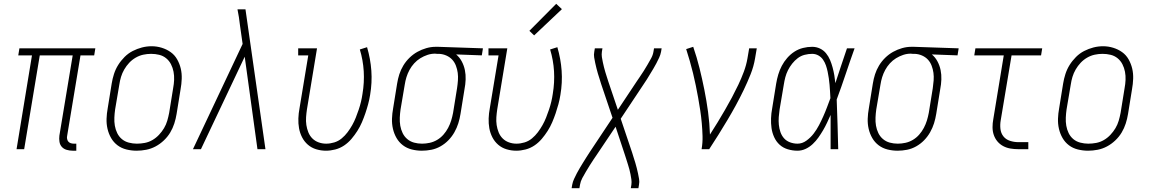

<svg xmlns="http://www.w3.org/2000/svg" viewBox="-20 -784 6040 1009"><path d="M362 8Q346 8 330.5 3.5Q315 -1 305 -12Q295 -23 292.5 -39Q290 -55 292 -71L362 -493H189L107 0H67L148 -493H76L82 -530H481L475 -493H403L333 -71Q331 -63 332.5 -54.5Q334 -46 339 -40Q344 -34 352 -31.5Q360 -29 368 -29H381V8Z M698 8Q671 8 644.5 1.5Q618 -5 597.5 -20.5Q577 -36 564 -58.5Q551 -81 545 -107Q539 -133 540 -160.5Q541 -188 546 -215L567 -345Q571 -370 579 -395Q587 -420 601 -442.5Q615 -465 634.5 -484.5Q654 -504 677.5 -516Q701 -528 726 -534.5Q751 -541 777 -541Q804 -541 830 -533Q856 -525 877 -510Q898 -495 911 -472Q924 -449 930 -423.5Q936 -398 935 -370Q934 -342 929 -315L908 -185Q904 -160 896 -135Q888 -110 874.5 -87.5Q861 -65 841 -46Q821 -27 797.5 -14.5Q774 -2 748.5 3Q723 8 698 8ZM699 -29Q720 -29 741 -33Q762 -37 781 -48Q800 -59 815.5 -75.5Q831 -92 842 -110.5Q853 -129 859 -149.5Q865 -170 869 -191L890 -321Q894 -342 895 -364Q896 -386 892 -407Q888 -428 878.5 -446.5Q869 -465 853 -478Q837 -491 816.5 -496Q796 -501 774 -501Q753 -501 732.5 -496.5Q712 -492 693 -481Q674 -470 659 -454Q644 -438 633 -419Q622 -400 616 -380Q610 -360 607 -339L585 -209Q582 -188 581 -166Q580 -144 583.5 -123.5Q587 -103 596 -84.5Q605 -66 620.5 -53Q636 -40 657 -34.5Q678 -29 699 -29Z M994 0 1255 -553 1241 -652Q1239 -673 1235.5 -693.5Q1232 -714 1228 -735H1270L1375 0H1333L1266 -486L1036 0Z M1693 8Q1667 8 1642 0.5Q1617 -7 1598 -23.5Q1579 -40 1567.5 -62.5Q1556 -85 1551.5 -110Q1547 -135 1548 -162Q1549 -189 1554 -215L1600 -493H1547V-530H1646L1593 -209Q1590 -189 1588.5 -168Q1587 -147 1590 -127Q1593 -107 1600.5 -88.5Q1608 -70 1621.5 -56.5Q1635 -43 1654 -36Q1673 -29 1694 -29Q1715 -29 1736.5 -35.5Q1758 -42 1775.5 -56.5Q1793 -71 1806.5 -89Q1820 -107 1831 -126.5Q1842 -146 1850 -166.5Q1858 -187 1865 -207.5Q1872 -228 1877 -249Q1882 -270 1885 -291Q1895 -351 1891.5 -409.5Q1888 -468 1871 -524L1909 -536Q1927 -475 1931.5 -412.5Q1936 -350 1925 -285Q1921 -260 1914.5 -236Q1908 -212 1900 -188.5Q1892 -165 1882 -141.5Q1872 -118 1858 -96Q1844 -74 1827 -54Q1810 -34 1788.5 -19.5Q1767 -5 1742 1.5Q1717 8 1693 8Z M2197 8Q2170 8 2144 1.5Q2118 -5 2097.5 -20.5Q2077 -36 2064 -58.5Q2051 -81 2045 -107Q2039 -133 2040 -160.5Q2041 -188 2046 -215L2067 -345Q2071 -370 2078.5 -393.5Q2086 -417 2099.5 -439.5Q2113 -462 2132 -480.5Q2151 -499 2173.5 -511.5Q2196 -524 2220.5 -531Q2245 -538 2269 -538Q2272 -538 2275.5 -538Q2279 -538 2283 -538L2518 -530L2512 -493L2377 -498Q2395 -483 2406.5 -461.5Q2418 -440 2423 -416Q2428 -392 2427 -366Q2426 -340 2421 -315L2400 -185Q2396 -160 2388.5 -136Q2381 -112 2368 -89Q2355 -66 2336.5 -47Q2318 -28 2295 -15Q2272 -2 2247 3Q2222 8 2197 8ZM2198 -29Q2218 -29 2238.5 -33.5Q2259 -38 2277.5 -49Q2296 -60 2310.5 -76.5Q2325 -93 2335 -112Q2345 -131 2351 -150.5Q2357 -170 2361 -191L2382 -321Q2385 -341 2386.5 -361.5Q2388 -382 2385.5 -401Q2383 -420 2376 -438.5Q2369 -457 2356.5 -470.5Q2344 -484 2326 -492Q2308 -500 2288 -501H2277Q2274 -501 2271.5 -501.5Q2269 -502 2266 -502Q2246 -502 2226.5 -495.5Q2207 -489 2189 -478Q2171 -467 2156.5 -451Q2142 -435 2132 -416.5Q2122 -398 2116 -378.5Q2110 -359 2107 -339L2085 -209Q2082 -188 2081 -166Q2080 -144 2083.5 -123.5Q2087 -103 2096 -84.5Q2105 -66 2120.5 -53Q2136 -40 2156 -34.5Q2176 -29 2198 -29Z M2693 8Q2667 8 2642 0.5Q2617 -7 2598 -23.5Q2579 -40 2567.5 -62.5Q2556 -85 2551.5 -110Q2547 -135 2548 -162Q2549 -189 2554 -215L2600 -493H2547V-530H2646L2593 -209Q2590 -189 2588.5 -168Q2587 -147 2590 -127Q2593 -107 2600.5 -88.5Q2608 -70 2621.5 -56.5Q2635 -43 2654 -36Q2673 -29 2694 -29Q2715 -29 2736.5 -35.5Q2758 -42 2775.5 -56.5Q2793 -71 2806.5 -89Q2820 -107 2831 -126.5Q2842 -146 2850 -166.5Q2858 -187 2865 -207.5Q2872 -228 2877 -249Q2882 -270 2885 -291Q2895 -351 2891.5 -409.5Q2888 -468 2871 -524L2909 -536Q2927 -475 2931.5 -412.5Q2936 -350 2925 -285Q2921 -260 2914.5 -236Q2908 -212 2900 -188.5Q2892 -165 2882 -141.5Q2872 -118 2858 -96Q2844 -74 2827 -54Q2810 -34 2788.5 -19.5Q2767 -5 2742 1.5Q2717 8 2693 8ZM2787 -598 2762 -622 2903 -764 2933 -736Z M2984 205 2987 187Q2990 171 2997 156Q3004 141 3011.5 126.5Q3019 112 3027.5 98Q3036 84 3044.5 70Q3053 56 3062 42Q3071 28 3080 14L3199 -165L3139 -343Q3135 -357 3130.5 -370.5Q3126 -384 3122 -397.5Q3118 -411 3114.5 -425Q3111 -439 3108 -453Q3105 -467 3102.5 -482Q3100 -497 3103 -512L3106 -530H3146L3143 -512Q3141 -498 3143 -484Q3145 -470 3148 -457Q3151 -444 3154 -431Q3157 -418 3161 -405.5Q3165 -393 3169 -380Q3173 -367 3177 -355L3227 -207L3328 -359Q3331 -364 3334.5 -368.5Q3338 -373 3341 -378Q3352 -394 3362.5 -410.5Q3373 -427 3382.5 -443.5Q3392 -460 3401.5 -477Q3411 -494 3414 -512L3417 -530H3457L3454 -512Q3451 -496 3444 -481Q3437 -466 3429.5 -451.5Q3422 -437 3413.5 -423Q3405 -409 3396.5 -395Q3388 -381 3379.5 -367Q3371 -353 3361 -339L3242 -160L3302 18Q3306 32 3310.5 45.5Q3315 59 3319 72.5Q3323 86 3326.5 100Q3330 114 3333 128Q3336 142 3338.5 157Q3341 172 3338 187L3335 205H3295L3298 187Q3300 173 3298 159Q3296 145 3293.5 132Q3291 119 3287.5 106Q3284 93 3280 80.5Q3276 68 3272 55Q3268 42 3264 30L3215 -118L3113 34Q3110 39 3106.5 43.5Q3103 48 3100 53Q3089 69 3079 85.5Q3069 102 3059 118.5Q3049 135 3040 152Q3031 169 3028 187L3025 205Z M3667 0Q3673 -34 3672 -68.5Q3671 -103 3668 -136.5Q3665 -170 3660 -203.5Q3655 -237 3649 -270Q3643 -303 3636.5 -335Q3630 -367 3622 -399.5Q3614 -432 3605 -463.5Q3596 -495 3586 -526L3623 -538Q3642 -483 3656 -426.5Q3670 -370 3681.5 -312.5Q3693 -255 3701 -196Q3709 -137 3711 -77Q3732 -109 3751.5 -141.5Q3771 -174 3790 -206.5Q3809 -239 3826.5 -272Q3844 -305 3860 -338.5Q3876 -372 3889 -407Q3902 -442 3908 -477L3917 -530H3957L3948 -477Q3941 -435 3924.5 -393.5Q3908 -352 3888.5 -311.5Q3869 -271 3847.5 -231.5Q3826 -192 3803 -153.5Q3780 -115 3756 -76.5Q3732 -38 3707 0Z M4171 8Q4145 8 4120 0.5Q4095 -7 4077 -23.5Q4059 -40 4048.5 -63Q4038 -86 4034.5 -111Q4031 -136 4032 -162.5Q4033 -189 4038 -215L4059 -345Q4063 -369 4070 -392.5Q4077 -416 4088.5 -438Q4100 -460 4117 -479.5Q4134 -499 4155 -512.5Q4176 -526 4200 -532Q4224 -538 4248 -538Q4270 -538 4289 -529Q4308 -520 4321 -504Q4334 -488 4342 -469Q4350 -450 4355.5 -429.5Q4361 -409 4364.5 -388.5Q4368 -368 4370 -347Q4385 -392 4400 -438Q4415 -484 4431 -530H4471Q4447 -463 4424.5 -395.5Q4402 -328 4377 -261Q4380 -196 4381.5 -130.5Q4383 -65 4385 0H4345Q4345 -45 4345 -90Q4345 -135 4345 -180Q4336 -160 4326.5 -139.5Q4317 -119 4305.5 -99.5Q4294 -80 4281 -61.5Q4268 -43 4251 -27Q4234 -11 4213.5 -1.5Q4193 8 4171 8ZM4171 -29Q4196 -29 4218 -45Q4240 -61 4256 -82Q4272 -103 4284 -126Q4296 -149 4306.5 -172.5Q4317 -196 4326 -220Q4335 -244 4344 -268Q4343 -286 4342 -303.5Q4341 -321 4339.5 -338.5Q4338 -356 4335.5 -373Q4333 -390 4329.5 -407Q4326 -424 4320.5 -440Q4315 -456 4305.5 -470Q4296 -484 4281 -492.5Q4266 -501 4248 -501Q4229 -501 4209 -496Q4189 -491 4172.5 -478.5Q4156 -466 4143 -449.5Q4130 -433 4121 -415Q4112 -397 4107 -378Q4102 -359 4099 -339L4077 -209Q4074 -189 4072.5 -168.5Q4071 -148 4073 -128Q4075 -108 4081.5 -89.5Q4088 -71 4100.5 -57Q4113 -43 4132 -36Q4151 -29 4171 -29Z M4697 8Q4670 8 4644 1.5Q4618 -5 4597.5 -20.5Q4577 -36 4564 -58.5Q4551 -81 4545 -107Q4539 -133 4540 -160.5Q4541 -188 4546 -215L4567 -345Q4571 -370 4578.5 -393.5Q4586 -417 4599.5 -439.5Q4613 -462 4632 -480.5Q4651 -499 4673.5 -511.5Q4696 -524 4720.5 -531Q4745 -538 4769 -538Q4772 -538 4775.5 -538Q4779 -538 4783 -538L5018 -530L5012 -493L4877 -498Q4895 -483 4906.5 -461.5Q4918 -440 4923 -416Q4928 -392 4927 -366Q4926 -340 4921 -315L4900 -185Q4896 -160 4888.5 -136Q4881 -112 4868 -89Q4855 -66 4836.5 -47Q4818 -28 4795 -15Q4772 -2 4747 3Q4722 8 4697 8ZM4698 -29Q4718 -29 4738.5 -33.5Q4759 -38 4777.5 -49Q4796 -60 4810.5 -76.5Q4825 -93 4835 -112Q4845 -131 4851 -150.5Q4857 -170 4861 -191L4882 -321Q4885 -341 4886.5 -361.5Q4888 -382 4885.5 -401Q4883 -420 4876 -438.5Q4869 -457 4856.5 -470.5Q4844 -484 4826 -492Q4808 -500 4788 -501H4777Q4774 -501 4771.5 -501.5Q4769 -502 4766 -502Q4746 -502 4726.5 -495.5Q4707 -489 4689 -478Q4671 -467 4656.5 -451Q4642 -435 4632 -416.5Q4622 -398 4616 -378.5Q4610 -359 4607 -339L4585 -209Q4582 -188 4581 -166Q4580 -144 4583.5 -123.5Q4587 -103 4596 -84.5Q4605 -66 4620.5 -53Q4636 -40 4656 -34.5Q4676 -29 4698 -29Z M5331 0Q5310 0 5289.5 -3.5Q5269 -7 5251.5 -16.5Q5234 -26 5221.5 -41Q5209 -56 5202.5 -75Q5196 -94 5196 -115.5Q5196 -137 5200 -158L5255 -493H5100L5106 -530H5457L5451 -493H5296L5239 -152Q5235 -129 5237.5 -106.5Q5240 -84 5253 -67.5Q5266 -51 5287.5 -44Q5309 -37 5331 -37H5384V0Z M5698 8Q5671 8 5644.5 1.5Q5618 -5 5597.5 -20.5Q5577 -36 5564 -58.5Q5551 -81 5545 -107Q5539 -133 5540 -160.5Q5541 -188 5546 -215L5567 -345Q5571 -370 5579 -395Q5587 -420 5601 -442.5Q5615 -465 5634.5 -484.5Q5654 -504 5677.5 -516Q5701 -528 5726 -534.5Q5751 -541 5777 -541Q5804 -541 5830 -533Q5856 -525 5877 -510Q5898 -495 5911 -472Q5924 -449 5930 -423.5Q5936 -398 5935 -370Q5934 -342 5929 -315L5908 -185Q5904 -160 5896 -135Q5888 -110 5874.5 -87.5Q5861 -65 5841 -46Q5821 -27 5797.5 -14.5Q5774 -2 5748.5 3Q5723 8 5698 8ZM5699 -29Q5720 -29 5741 -33Q5762 -37 5781 -48Q5800 -59 5815.5 -75.5Q5831 -92 5842 -110.5Q5853 -129 5859 -149.5Q5865 -170 5869 -191L5890 -321Q5894 -342 5895 -364Q5896 -386 5892 -407Q5888 -428 5878.5 -446.5Q5869 -465 5853 -478Q5837 -491 5816.5 -496Q5796 -501 5774 -501Q5753 -501 5732.5 -496.5Q5712 -492 5693 -481Q5674 -470 5659 -454Q5644 -438 5633 -419Q5622 -400 5616 -380Q5610 -360 5607 -339L5585 -209Q5582 -188 5581 -166Q5580 -144 5583.5 -123.5Q5587 -103 5596 -84.5Q5605 -66 5620.5 -53Q5636 -40 5657 -34.5Q5678 -29 5699 -29Z"/></svg>

Font: Iosevka Slab Extralight
Style: Italic
Weight: 200
Italic angle: -9°
Monospace: yes
Designer: Belleve Invis
Foundry: Belleve Invis
Version: Version 11.1.1; ttfautohint (v1.8.3)